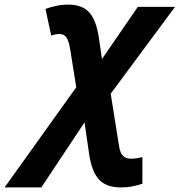

<svg xmlns="http://www.w3.org/2000/svg" viewBox="-147 -576 782 836"><path d="M-127 240 185 -196 159 -359Q153 -397 142.5 -412.5Q132 -428 112 -428Q96 -428 76 -421L51 -537Q72 -545 98 -550.5Q124 -556 150 -556Q211 -556 242 -521.5Q273 -487 284 -408L297 -319L453 -546H615L335 -168L371 58Q376 91 389 103Q402 115 423 115Q433 115 444.5 113.5Q456 112 473 108V224Q452 231 429.5 235.5Q407 240 378 240Q315 240 283.5 205Q252 170 241 94L221 -43L33 240Z"/></svg>

Font: Noto IKEA Latin
Style: Bold Italic
Weight: 700
Italic angle: -12°
Designer: Monotype Design Team
Foundry: Monotype Imaging Inc.
Version: Version 1.0